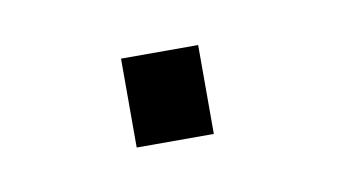

<svg xmlns="http://www.w3.org/2000/svg" viewBox="-28 -120 295 164"><g transform="rotate(-10 119.5 -38.5)"><path d="M148.4 0H81.5V-77.1H148.4Z"/></g></svg>

Font: Roboto Web
Style: Light
Weight: 300
Designer: Google
Version: Version 1.200310; 2013